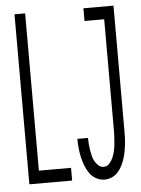

<svg xmlns="http://www.w3.org/2000/svg" viewBox="-53 -777 606 827"><g transform="rotate(-5 250.0 -363.5)"><path d="M366 8Q347 8 329.5 -1.5Q312 -11 301 -27Q290 -43 283 -61.5Q276 -80 272 -98.5Q268 -117 266 -136.5Q264 -156 264 -176V-177H310V-176Q310 -163 311 -150.5Q312 -138 314 -125.5Q316 -113 319 -100Q322 -87 328 -76Q334 -65 344 -56Q354 -47 366 -47Q381 -47 391 -58Q401 -69 407 -82.5Q413 -96 416 -110Q419 -124 420.5 -138Q422 -152 423 -166.5Q424 -181 424 -195V-680H339V-735H469V-195Q469 -179 468.5 -163.5Q468 -148 466 -132Q464 -116 461 -101Q458 -86 453 -71Q448 -56 440.5 -42Q433 -28 422.5 -16.5Q412 -5 397 1.5Q382 8 366 8ZM41 0V-735H87V-55H226V0Z"/></g></svg>

Font: Iosevka SS18 Light
Style: Regular
Weight: 300
Monospace: yes
Designer: Belleve Invis
Foundry: Belleve Invis
Version: Version 25.1.1; ttfautohint (v1.8.4)